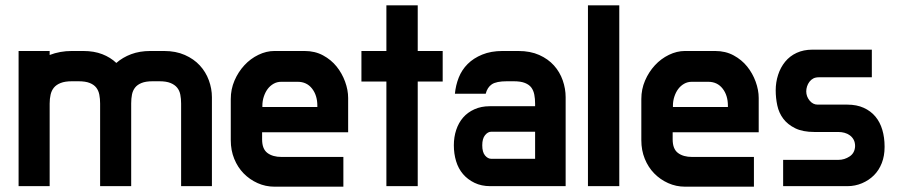

<svg xmlns="http://www.w3.org/2000/svg" viewBox="-20 -701 3383 723"><path d="M555 -395Q529 -395 513 -388.5Q497 -382 488.5 -371Q480 -360 477 -345Q474 -330 474 -312V0H357V-311Q357 -329 354 -344.5Q351 -360 342.5 -371Q334 -382 318 -388.5Q302 -395 275 -395H251Q225 -395 208.5 -388.5Q192 -382 183 -371Q174 -360 170.5 -344.5Q167 -329 167 -311V0H50V-509H167V-494Q206 -509 250 -509H294Q334 -509 365 -497Q396 -485 418 -464Q442 -485 474 -497Q506 -509 546 -509H598Q642 -509 676 -494Q710 -479 732.5 -454.5Q755 -430 766.5 -398.5Q778 -367 778 -335V0H662V-311Q662 -329 659 -344.5Q656 -360 647 -371Q638 -382 622 -388.5Q606 -395 580 -395Z M849 -328Q849 -365 863 -397.5Q877 -430 900 -455Q923 -480 953 -494.5Q983 -509 1013 -509H1127Q1166 -509 1196.5 -492.5Q1227 -476 1247.5 -450.5Q1268 -425 1279.5 -393.5Q1291 -362 1291 -332V-203H967V-176Q967 -140 987 -125Q1007 -110 1040 -110H1273V2H1014Q980 2 950 -11.5Q920 -25 897.5 -48Q875 -71 862 -103Q849 -135 849 -173ZM968 -298H1175V-303Q1175 -342 1155 -367.5Q1135 -393 1101 -393H1039Q1023 -393 1010 -385.5Q997 -378 988 -366Q979 -354 973.5 -337.5Q968 -321 968 -303Z M1341 -509H1435V-681H1553V-509H1647V-394H1553V0H1435V-394H1341Z M1693 -348Q1696 -380 1707.5 -409Q1719 -438 1741 -460Q1763 -482 1796 -495.5Q1829 -509 1872 -509H1932Q1977 -509 2010.5 -494Q2044 -479 2066 -454.5Q2088 -430 2099 -398.5Q2110 -367 2110 -335V0H1826Q1793 0 1767 -12.5Q1741 -25 1723.5 -45.5Q1706 -66 1697.5 -94Q1689 -122 1689 -154Q1689 -185 1698 -212Q1707 -239 1724 -258.5Q1741 -278 1766.5 -289.5Q1792 -301 1824 -301H1995V-311Q1995 -329 1992 -344.5Q1989 -360 1981 -371Q1973 -382 1957 -388.5Q1941 -395 1914 -395H1889Q1849 -395 1832 -383.5Q1815 -372 1809 -348ZM1796 -154Q1796 -128 1806.5 -115.5Q1817 -103 1830 -103H1995V-205H1830Q1817 -205 1806.5 -192Q1796 -179 1796 -154Z M2194 -681H2312V0H2194Z M2395 -328Q2395 -365 2409 -397.5Q2423 -430 2446 -455Q2469 -480 2499 -494.5Q2529 -509 2559 -509H2673Q2712 -509 2742.5 -492.5Q2773 -476 2793.5 -450.5Q2814 -425 2825.5 -393.5Q2837 -362 2837 -332V-203H2513V-176Q2513 -140 2533 -125Q2553 -110 2586 -110H2819V2H2560Q2526 2 2496 -11.5Q2466 -25 2443.5 -48Q2421 -71 2408 -103Q2395 -135 2395 -173ZM2514 -298H2721V-303Q2721 -342 2701 -367.5Q2681 -393 2647 -393H2585Q2569 -393 2556 -385.5Q2543 -378 2534 -366Q2525 -354 2519.5 -337.5Q2514 -321 2514 -303Z M3263 -410H3064Q3051 -410 3042.5 -405.5Q3034 -401 3028 -393Q3022 -385 3019 -375.5Q3016 -366 3016 -357Q3016 -338 3028.5 -322.5Q3041 -307 3059 -307H3171Q3206 -307 3232.5 -295Q3259 -283 3276.5 -262Q3294 -241 3302.5 -212Q3311 -183 3311 -150V-147Q3311 -114 3300.5 -87Q3290 -60 3271 -41Q3252 -22 3226 -11Q3200 0 3171 0H2929V-99H3137Q3160 -99 3179.5 -112Q3199 -125 3200 -151V-150Q3200 -165 3194.5 -175Q3189 -185 3180 -191.5Q3171 -198 3160 -201Q3149 -204 3137 -204H3047Q3003 -204 2974.5 -218Q2946 -232 2929.5 -254Q2913 -276 2907 -304Q2901 -332 2901 -361Q2901 -391 2910 -419Q2919 -447 2936.5 -468.5Q2954 -490 2980 -502Q3006 -514 3039 -514H3263Z"/></svg>

Font: Do Hyeon
Style: Regular
Weight: 400
Version: Version 1.001